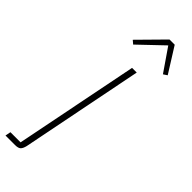

<svg xmlns="http://www.w3.org/2000/svg" viewBox="-384 -769 990 990"><g transform="rotate(45 111.0 -274.0)"><path d="M-69 170H5L140 -508H174L41 161Q36 182 27 191Q18 200 -5 200H-75ZM40 -613 173 -748H211L297 -611L276 -597L190 -722L59 -597Z"/></g></svg>

Font: IBM Plex Sans Condensed ExtraLight
Style: Italic
Weight: 200
Width: 3
Italic angle: -11°
Designer: Mike Abbink, Paul van der Laan, Pieter van Rosmalen
Foundry: Bold Monday
Version: Version 1.3